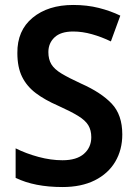

<svg xmlns="http://www.w3.org/2000/svg" viewBox="-20 -744 552 774"><path d="M473 -202Q473 -140 444.5 -92Q416 -44 362 -17Q308 10 232 10Q119 10 43 -27V-146Q85 -125 135 -111.5Q185 -98 232 -98Q289 -98 318.5 -124Q348 -150 348 -191Q348 -219 336 -239Q324 -259 294.5 -277Q265 -295 214 -318Q161 -341 124.5 -368.5Q88 -396 69 -434.5Q50 -473 50 -530Q49 -621 111.5 -672.5Q174 -724 275 -724Q331 -724 378.5 -712Q426 -700 465 -681L427 -577Q390 -595 351 -606Q312 -617 275 -617Q225 -617 200 -593.5Q175 -570 175 -534Q175 -505 187 -485Q199 -465 228 -447.5Q257 -430 307 -407Q388 -371 430.5 -326Q473 -281 473 -202Z"/></svg>

Font: Noto Sans Lao SemiCondensed SemiBold
Style: Regular
Weight: 600
Width: 4
Designer: Monotype Design Team
Foundry: Monotype Imaging Inc.
Version: Version 2.003; ttfautohint (v1.8.4.7-5d5b)